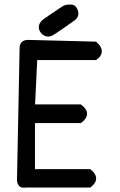

<svg xmlns="http://www.w3.org/2000/svg" viewBox="-20 -848 540 866"><path d="M260.3 -818.4Q274.4 -828.1 291.5 -827.1Q298.3 -828.1 304.2 -827.1Q310.1 -826.2 314.9 -823.5Q319.8 -820.8 323.2 -815.9Q334 -802.7 333.5 -785.6Q333 -767.6 314.9 -754.9Q277.8 -728.5 253.9 -712.2Q230 -695.8 218.3 -689Q191.4 -674.3 168 -695.8L167.5 -696.3Q154.3 -711.4 155 -727.1Q155.8 -742.7 169.9 -756.3Q183.1 -767.6 260.3 -818.4ZM108.4 -668 411.1 -660.2H413.6L415 -658.7Q424.8 -649.9 430.7 -641.6Q442.4 -624 438.2 -607.9Q434.1 -591.8 414.6 -578.1L413.1 -577.1H411.1H147.9L138.2 -377H342.8H344.7L346.2 -375.5Q357.4 -367.2 363.8 -358.9Q372.1 -347.7 372.6 -336.4Q373 -325.2 366.2 -314.5Q359.4 -303.7 346.2 -293.9L344.7 -293H342.8H137.7V-85H384.8H386.7L388.2 -84Q390.6 -82 392.3 -80.6Q394 -79.1 396 -77.4Q397.9 -75.7 399.4 -74Q400.9 -72.3 402.3 -70.8Q403.8 -69.3 404.8 -67.4Q417 -50.8 412.6 -34.4Q408.2 -18.1 388.2 -2.9L386.7 -2H384.8H95.2Q93.3 -1.5 92.5 -1.5Q91.8 -1.5 90.3 -1.5Q75.7 0 66.9 -8.8Q58.1 -17.6 56.6 -34.7V-35.2L68.4 -628.9Q67.9 -648.4 78.4 -658.4Q88.9 -668.5 108.4 -668Z"/></svg>

Font: NaikaiFont
Style: SemiBold
Weight: 600
Version: Version 1.89